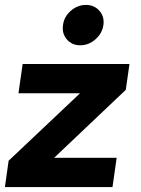

<svg xmlns="http://www.w3.org/2000/svg" viewBox="-30 -760 573 780"><path d="M226 -658Q230 -692 257.5 -716Q285 -740 319 -740Q353 -740 374 -716Q395 -692 390 -658Q385 -624 357.5 -600Q330 -576 296 -576Q262 -576 241.5 -600Q221 -624 226 -658ZM5 -107 295 -381H45L62 -500H496L481 -395L190 -119H444L427 0H-10Z"/></svg>

Font: Oakes Grotesk Bold
Style: Italic
Weight: 700
Italic angle: -8°
Designer: Samuel Oakes
Foundry: Samuel Oakes
Version: Version 1.000;PS 001.000;hotconv 1.0.88;makeotf.lib2.5.64775